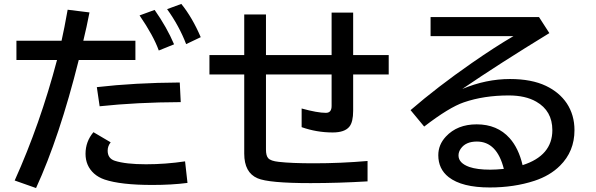

<svg xmlns="http://www.w3.org/2000/svg" viewBox="-20 -887 3010 970"><path d="M63 -681.2H291Q304.7 -741.7 321.8 -837.9L432.1 -824.2Q417.5 -748.5 400.9 -681.2H664.1V-584H377.9Q280.3 -193.8 162.1 63L54.2 24.9Q182.6 -259.8 268.1 -584H63ZM927.2 37.1Q848.1 47.4 749.5 47.4Q589.8 47.4 508.3 20Q477.1 9.3 455.1 -10.3Q412.1 -49.3 412.1 -109.9Q412.1 -171.9 452.1 -219.2L539.1 -168Q523.9 -148.9 523.9 -126Q523.9 -86.4 560.1 -74.7Q615.2 -57.1 717.3 -57.1Q816.4 -57.1 915 -71.8ZM469.2 -446.8Q660.6 -468.8 888.2 -470.2L893.1 -371.1Q669.9 -370.1 483.4 -350.1ZM782.2 -631.8Q755.4 -706.5 685.1 -809.1L761.2 -836.9Q823.2 -748.5 859.4 -663.1ZM920.4 -664.1Q885.3 -755.9 824.2 -840.8L896 -867.2Q951.7 -798.3 994.1 -699.2Z M1655.3 -823.2H1764.2V-608.9H1943.8V-510.7H1764.2V-327.6Q1764.2 -270.5 1745.1 -247.1Q1721.7 -217.8 1660.6 -217.8Q1579.6 -217.8 1503.9 -244.6V-338.9Q1583.5 -316.9 1626.5 -316.9Q1655.3 -316.9 1655.3 -351.6V-510.7H1323.7V-131.8Q1323.7 -100.1 1335 -87.9Q1347.2 -73.7 1388.2 -69.3Q1451.7 -62 1566.4 -62Q1701.2 -62 1836.9 -73.7V29.3Q1690.9 38.1 1548.8 38.1Q1337.4 38.1 1281.2 13.7Q1213.9 -15.1 1213.9 -110.8V-510.7H1038.1V-608.9H1213.9V-814H1323.7V-608.9H1655.3Z M2155.3 -800.8H2703.1L2755.4 -719.7Q2501.5 -564.5 2315.4 -437.5Q2435.5 -487.8 2556.6 -487.8Q2665.5 -487.8 2738.3 -453.1Q2805.7 -420.9 2843.3 -365.2Q2882.3 -306.2 2882.3 -229.5Q2882.3 -122.1 2809.1 -49.8Q2758.8 0.5 2680.2 26.4Q2577.1 60.1 2454.6 60.1Q2313.5 60.1 2246.6 7.8Q2194.3 -33.2 2194.3 -103Q2194.3 -155.8 2232.4 -196.8Q2290 -258.8 2388.2 -258.8Q2492.2 -258.8 2554.7 -189Q2600.1 -138.2 2620.1 -52.7Q2770.5 -100.6 2770.5 -229.5Q2770.5 -327.1 2689 -373.5Q2634.3 -404.8 2550.3 -404.8Q2424.8 -404.8 2323.7 -370.1Q2249 -344.7 2123 -247.6L2054.2 -330.6Q2189.9 -447.8 2363.3 -568.4Q2482.9 -651.4 2574.2 -704.6H2155.3ZM2525.4 -33.7Q2490.7 -171.9 2389.2 -171.9Q2333 -171.9 2308.1 -136.2Q2296.4 -120.1 2296.4 -101.6Q2296.4 -63 2351.1 -43.5Q2390.6 -29.8 2457 -29.8Q2485.4 -29.8 2525.4 -33.7Z"/></svg>

Font: BIZ UDPGothic
Style: Bold
Weight: 700
Designer: TypeBank Co., Ltd.
Foundry: Morisawa Inc.
Version: Version 1.051